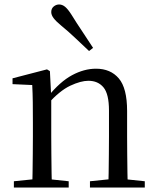

<svg xmlns="http://www.w3.org/2000/svg" viewBox="-20 -838 701 858"><path d="M42 0V-28L150 -39H183L287 -28V0ZM124 0Q125 -24 125.5 -65Q126 -106 126.5 -150.5Q127 -195 127 -229V-289Q127 -341 126.5 -381Q126 -421 124 -458L36 -462V-488L190 -528L203 -520L209 -403V-402V-229Q209 -195 209.5 -150.5Q210 -106 210.5 -65Q211 -24 212 0ZM382 0V-28L489 -39H522L627 -28V0ZM464 0Q465 -24 465.5 -64.5Q466 -105 466.5 -149.5Q467 -194 467 -229V-344Q467 -418 442.5 -447.5Q418 -477 375 -477Q341 -477 294 -455Q247 -433 192 -372L184 -406H194Q248 -473 302 -502Q356 -531 409 -531Q474 -531 511 -487.5Q548 -444 548 -342V-229Q548 -194 548.5 -149.5Q549 -105 549.5 -64.5Q550 -24 551 0ZM396 -624 378 -610Q347 -639 316.5 -668Q286 -697 253 -724Q230 -743 219.5 -757Q209 -771 209 -784Q209 -800 220 -809Q231 -818 244 -818Q258 -818 270.5 -808Q283 -798 299 -773Q323 -734 348 -697Q373 -660 396 -624Z"/></svg>

Font: Noto Serif KR
Style: Regular
Weight: 400
Designer: Ryoko NISHIZUKA  (kana & ideographs); Frank Grießhammer (Latin, Greek & Cyrillic); Wenlong ZHANG  (bopomofo); Sandoll Co
Foundry: Adobe
Version: Version 2.003-H1;hotconv 1.1.1;makeotfexe 2.6.0